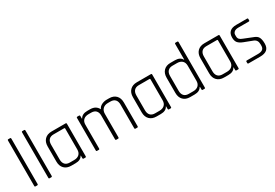

<svg xmlns="http://www.w3.org/2000/svg" viewBox="40 -1591 3550 2478"><g transform="rotate(-30 1815.0 -351.5)"><path d="M119 0H90Q80 0 80 -12V-691Q80 -703 90 -703H119Q130 -703 130 -691V-12Q130 0 119 0Z M329 0H300Q290 0 290 -12V-691Q290 -703 300 -703H329Q340 -703 340 -691V-12Q340 0 329 0Z M689 0H625Q560 0 522.5 -38Q485 -76 485 -142V-368Q485 -434 522.5 -472Q560 -510 625 -510H837Q847 -510 847 -498V-12Q847 0 837 0H808Q797 0 797 -12V-52H793Q767 0 689 0ZM797 -143V-456Q797 -465 787 -465H629Q583 -465 559 -439Q535 -413 535 -366V-144Q535 -97 559 -71Q583 -45 629 -45H694Q742 -45 769.5 -70.5Q797 -96 797 -143Z M1036 0H1007Q997 0 997 -12V-498Q997 -510 1007 -510H1036Q1047 -510 1047 -498V-458H1051Q1080 -510 1157 -510H1198Q1286 -510 1320 -440Q1335 -475 1371 -492.5Q1407 -510 1445 -510H1482Q1547 -510 1584 -472Q1621 -434 1621 -368V-12Q1621 0 1610 0H1581Q1570 0 1570 -12V-366Q1570 -414 1546 -439.5Q1522 -465 1476 -465H1439Q1391 -465 1363 -437.5Q1335 -410 1335 -363V-12Q1335 0 1324 0H1295Q1284 0 1284 -12V-366Q1284 -414 1260 -439.5Q1236 -465 1190 -465H1150Q1102 -465 1074.5 -439.5Q1047 -414 1047 -367V-12Q1047 0 1036 0Z M1960 0H1896Q1831 0 1793.5 -38Q1756 -76 1756 -142V-368Q1756 -434 1793.5 -472Q1831 -510 1896 -510H2108Q2118 -510 2118 -498V-12Q2118 0 2108 0H2079Q2068 0 2068 -12V-52H2064Q2038 0 1960 0ZM2068 -143V-456Q2068 -465 2058 -465H1900Q1854 -465 1830 -439Q1806 -413 1806 -366V-144Q1806 -97 1830 -71Q1854 -45 1900 -45H1965Q2013 -45 2040.5 -70.5Q2068 -96 2068 -143Z M2463 0H2396Q2332 0 2295 -38Q2258 -76 2258 -142V-368Q2258 -434 2295 -472Q2332 -510 2396 -510H2463Q2540 -510 2568 -458H2572V-691Q2572 -703 2582 -703H2611Q2622 -703 2622 -691V-12Q2622 0 2611 0H2582Q2572 0 2572 -12V-52H2568Q2540 0 2463 0ZM2572 -143V-367Q2572 -414 2544.5 -439.5Q2517 -465 2469 -465H2402Q2356 -465 2332 -439Q2308 -413 2308 -366V-144Q2308 -97 2332 -71Q2356 -45 2402 -45H2469Q2517 -45 2544.5 -70.5Q2572 -96 2572 -143Z M2966 0H2902Q2837 0 2799.5 -38Q2762 -76 2762 -142V-368Q2762 -434 2799.5 -472Q2837 -510 2902 -510H3114Q3124 -510 3124 -498V-12Q3124 0 3114 0H3085Q3074 0 3074 -12V-52H3070Q3044 0 2966 0ZM3074 -143V-456Q3074 -465 3064 -465H2906Q2860 -465 2836 -439Q2812 -413 2812 -366V-144Q2812 -97 2836 -71Q2860 -45 2906 -45H2971Q3019 -45 3046.5 -70.5Q3074 -96 3074 -143Z M3439 0H3265Q3254 0 3254 -11V-34Q3254 -44 3265 -44H3434Q3524 -44 3524 -114V-138Q3524 -203 3468 -223L3343 -271Q3292 -291 3270.5 -318Q3249 -345 3249 -393Q3249 -510 3378 -510H3540Q3551 -510 3551 -499V-476Q3551 -466 3540 -466H3383Q3342 -466 3321.5 -448Q3301 -430 3301 -406V-383Q3301 -355 3316.5 -339Q3332 -323 3364 -312L3489 -262Q3541 -245 3558.5 -211.5Q3576 -178 3576 -118Q3576 -58 3542.5 -29Q3509 0 3439 0Z"/></g></svg>

Font: Rajdhani
Style: Regular
Weight: 400
Designer: Satya Rajpurohit, Jyotish Sonowal
Foundry: Indian Type Foundry
Version: Version 1.201;PS 1.0;hotconv 1.0.78;makeotf.lib2.5.61930; tt